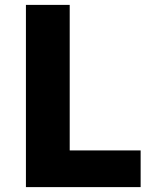

<svg xmlns="http://www.w3.org/2000/svg" viewBox="-20 -765 638 785"><path d="M86 0V-745H265V-150H555V0Z"/></svg>

Font: Source Han Sans CN Heavy
Style: Regular
Weight: 900
Designer: Ryoko NISHIZUKA 西塚涼子 (kana, bopomofo & ideographs); Paul D. Hunt (Latin, Greek & Cyrillic); Sandoll Communications 산돌커뮤니
Foundry: Adobe
Version: Version 2.000;hotconv 1.0.107;makeotfexe 2.5.65593